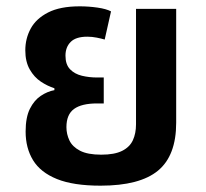

<svg xmlns="http://www.w3.org/2000/svg" viewBox="-20 -576 651 607"><path d="M298 11Q212 11 160 -10Q108 -31 84.5 -69.5Q61 -108 61 -160Q61 -205 74.5 -232Q88 -259 109 -273Q130 -287 152 -291V-297Q130 -304 109 -318Q88 -332 74 -356.5Q60 -381 60 -417Q60 -454 77 -485.5Q94 -517 132 -536.5Q170 -556 232 -556Q260 -556 288 -552Q316 -548 331 -540L311 -451Q301 -454 286 -457Q271 -460 256 -460Q220 -460 203.5 -443.5Q187 -427 187 -400Q187 -372 201.5 -357Q216 -342 239 -336.5Q262 -331 287 -331H308V-249H287Q238 -249 214 -231.5Q190 -214 190 -174Q190 -152 199.5 -132Q209 -112 233 -99.5Q257 -87 300 -87Q342 -87 366 -99Q390 -111 400 -132.5Q410 -154 410 -183V-548H537V-188Q537 -84 479.5 -36.5Q422 11 298 11Z"/></svg>

Font: Noto Sans Thai SemiBold
Style: Regular
Weight: 600
Version: Version 2.001